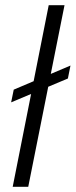

<svg xmlns="http://www.w3.org/2000/svg" viewBox="-20 -721 292 741"><path d="M33 -375 252 -468 242 -418 23 -326ZM168 -701H229L89 0H29Z"/></svg>

Font: Albert Sans Light
Style: Italic
Weight: 300
Italic angle: -11.25°
Designer: Andreas Rasmussen
Foundry: a.Foundry
Version: Version 1.025